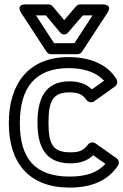

<svg xmlns="http://www.w3.org/2000/svg" viewBox="-20 -811 559 871"><path d="M299 -70C343.4 -70 377.1 -81.9 402.8 -106.8L458.2 -67.7C424.7 -30.7 375.4 -10 296 -10C139.9 -10 70 -90.6 70 -253C70 -412.3 139.2 -502 291 -502C365.3 -502 420.8 -480 452 -444.7L397 -405.5C371.1 -430.7 338.4 -442 294 -442C181.1 -442 150 -357.6 150 -255C150 -148.6 183.8 -70 299 -70ZM299 -120C219.2 -120 200 -156.6 200 -255C200 -351.9 219.6 -392 294 -392C338.2 -392 355.3 -381 372.9 -357.1C379.9 -347.7 395.8 -343.3 407.5 -351.6L501.5 -418.6C511.9 -426 515.1 -440.8 508.4 -451.9C467.5 -520 386.7 -552 291 -552C108.9 -552 20 -430.4 20 -253C20 -70.4 112.6 40 296 40C398.3 40 470.4 6.7 514.7 -59C522.2 -70.1 519.4 -85.7 508.4 -93.4L413.4 -160.4C403.6 -167.4 387.8 -166.2 379.3 -155.4C358.6 -129 342.7 -120 299 -120ZM317.5 -615H225.5L143.2 -741H188.3L251.8 -665C256.6 -659.2 272.6 -644.5 290 -664.7L355.5 -741H399.8ZM331 -565C338.9 -565 347.3 -569.2 351.9 -576.3L466.9 -752.3C493.4 -792.8 446 -791 446 -791H344C337.2 -791 329.8 -787.8 325 -782.3L271.3 -719.7L219.2 -782C214.7 -787.4 207.4 -791 200 -791H97C48.7 -791 76.1 -752.3 76.1 -752.3L191.1 -576.3C195.4 -569.7 203.5 -565 212 -565Z"/></svg>

Font: Fog Sans
Style: Outline
Weight: 700
Foundry: Intel Corporation
Version: Version 1.00